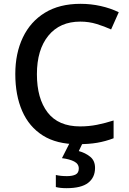

<svg xmlns="http://www.w3.org/2000/svg" viewBox="-20 -744 673 1004"><path d="M400 -631Q293 -631 233 -557.5Q173 -484 173 -356Q173 -229 229 -156Q285 -83 399 -83Q445 -83 487.5 -91.5Q530 -100 574 -114V-21Q532 -5 488.5 2.5Q445 10 386 10Q276 10 204 -35.5Q132 -81 96 -163.5Q60 -246 60 -357Q60 -465 99.5 -548Q139 -631 215 -677.5Q291 -724 401 -724Q455 -724 506.5 -712.5Q558 -701 601 -680L561 -590Q526 -606 485.5 -618.5Q445 -631 400 -631ZM477 134Q477 184 441 212Q405 240 328 240Q294 240 272 234V171Q297 177 330 177Q359 177 375.5 168.5Q392 160 392 137Q392 113 368 100.5Q344 88 304 83L346 0H414L392 46Q426 55 451.5 75.5Q477 96 477 134Z"/></svg>

Font: Noto Sans Ol Chiki Medium
Style: Regular
Weight: 500
Designer: Monotype Design Team, Lewis McGuffie
Foundry: Monotype Imaging Inc.
Version: Version 2.003; ttfautohint (v1.8.4.7-5d5b)